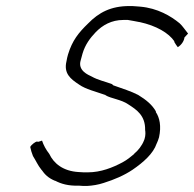

<svg xmlns="http://www.w3.org/2000/svg" viewBox="-20 -633 642 635"><path d="M80 -147C82 -137 85 -127 89 -117C98 -103 106 -85 116 -73V-72H117C128 -56 140 -44 162 -35H163C182 -25 206 -18 239 -19H241C249 -18 257 -18 268 -18C286 -19 305 -22 323 -28C358 -39 391 -53 419 -72C454 -96 487 -125 498 -158L499 -160C502 -166 503 -170 506 -179C514 -216 508 -244 495 -263L496 -264C483 -287 463 -303 437 -319C414 -331 385 -340 357 -350H356L350 -355C329 -363 304 -368 283 -380C273 -385 236 -399 247 -434L253 -456C262 -486 278 -507 296 -526C319 -550 349 -567 388 -567H403C417 -565 429 -562 441 -560H442C497 -548 538 -524 557 -496L556 -495C560 -488 564 -482 568 -477C580 -484 589 -498 590 -509L602 -522C592 -534 584 -547 574 -556C545 -580 501 -606 444 -611C436 -612 427 -612 417 -613H408C347 -613 307 -592 271 -555C240 -525 219 -499 205 -453C203 -445 201 -439 200 -431C190 -390 213 -372 242 -353C263 -338 297 -330 328 -319H329V-318C347 -307 381 -304 404 -288C432 -270 461 -251 460 -203C461 -197 462 -186 458 -173L456 -168C450 -152 436 -134 424 -125V-124C414 -116 402 -105 385 -96C353 -79 314 -63 270 -63C260 -63 250 -63 240 -64C189 -67 158 -92 143 -124C132 -138 124 -153 119 -168C114 -166 110 -165 106 -164L102 -165C97 -164 84 -155 80 -147Z"/></svg>

Font: SolarCharger
Style: 152
Weight: 100
Designer: Mew Too
Foundry: Cannot Into Space Fonts/KineticPlasma Fonts
Version: Version 1.100